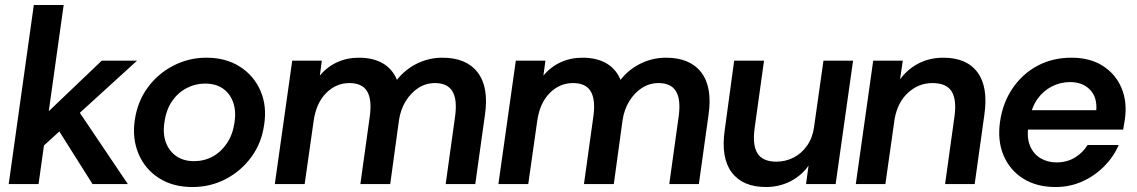

<svg xmlns="http://www.w3.org/2000/svg" viewBox="-20 -740 4572 772"><path d="M149 -148 106 -226 389 -496H531ZM15 0 116 -720H236L135 0ZM352 0 193 -252 275 -325 494 0Z M754 12Q675 12 619 -24Q563 -60 537 -121.5Q511 -183 522 -258Q533 -332 574 -388Q615 -444 677 -476Q739 -508 810 -508Q888 -508 944.5 -472Q1001 -436 1027.5 -374.5Q1054 -313 1042 -238Q1032 -165 990.5 -108.5Q949 -52 887.5 -20Q826 12 754 12ZM760 -92Q801 -92 835 -110.5Q869 -129 892.5 -164Q916 -199 923 -248Q930 -295 917 -330Q904 -365 875.5 -384.5Q847 -404 804 -404Q766 -404 731 -386Q696 -368 672 -333.5Q648 -299 641 -247Q634 -201 647.5 -166Q661 -131 690 -111.5Q719 -92 760 -92Z M1085 0 1155 -496H1274L1266 -436Q1295 -471 1335 -489.5Q1375 -508 1423 -508Q1480 -508 1519 -485.5Q1558 -463 1576 -419Q1609 -461 1657 -484.5Q1705 -508 1759 -508Q1855 -508 1900.5 -449Q1946 -390 1930 -279L1891 0H1772L1810 -273Q1819 -340 1799 -373Q1779 -406 1729 -406Q1692 -406 1661.5 -386Q1631 -366 1610.5 -332Q1590 -298 1584 -255L1549 0H1429L1467 -273Q1476 -340 1456 -373Q1436 -406 1385 -406Q1331 -406 1291 -365.5Q1251 -325 1241 -253L1205 0Z M1984 0 2054 -496H2173L2165 -436Q2194 -471 2234 -489.5Q2274 -508 2322 -508Q2379 -508 2418 -485.5Q2457 -463 2475 -419Q2508 -461 2556 -484.5Q2604 -508 2658 -508Q2754 -508 2799.5 -449Q2845 -390 2829 -279L2790 0H2671L2709 -273Q2718 -340 2698 -373Q2678 -406 2628 -406Q2591 -406 2560.5 -386Q2530 -366 2509.5 -332Q2489 -298 2483 -255L2448 0H2328L2366 -273Q2375 -340 2355 -373Q2335 -406 2284 -406Q2230 -406 2190 -365.5Q2150 -325 2140 -253L2104 0Z M3060 12Q2966 12 2922 -47Q2878 -106 2894 -217L2932 -496H3052L3014 -223Q3005 -156 3026 -123Q3047 -90 3102 -90Q3138 -90 3170 -106Q3202 -122 3224.5 -153.5Q3247 -185 3253 -228L3291 -496H3410L3340 0H3221L3231 -74Q3203 -34 3158 -11Q3113 12 3060 12Z M3780 0 3818 -273Q3827 -340 3806 -373Q3785 -406 3729 -406Q3674 -406 3631.5 -367.5Q3589 -329 3577 -261L3540 0H3421L3491 -496H3610L3599 -421Q3629 -462 3673.5 -485Q3718 -508 3773 -508Q3867 -508 3910.5 -449Q3954 -390 3938 -279L3899 0Z M4224 12Q4148 12 4094 -22Q4040 -56 4015 -115.5Q3990 -175 4001 -251Q4012 -327 4051.5 -385Q4091 -443 4151.5 -475.5Q4212 -508 4288 -508Q4363 -508 4414.5 -475Q4466 -442 4489.5 -386Q4513 -330 4503 -261Q4502 -253 4500 -242Q4498 -231 4496 -219H4083L4094 -297H4388Q4392 -349 4362.5 -379.5Q4333 -410 4282 -410Q4244 -410 4209.5 -392.5Q4175 -375 4151.5 -342Q4128 -309 4120 -260L4115 -232Q4108 -187 4121.5 -154Q4135 -121 4163.5 -104Q4192 -87 4228 -87Q4270 -87 4302 -106.5Q4334 -126 4353 -157H4478Q4458 -110 4420 -71.5Q4382 -33 4332 -10.5Q4282 12 4224 12Z"/></svg>

Font: Host Grotesk Light SemiBold
Style: Italic
Weight: 600
Italic angle: -8°
Version: Version 1.003